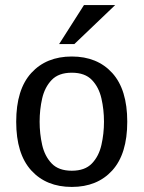

<svg xmlns="http://www.w3.org/2000/svg" viewBox="-20 -737 575 769"><path d="M267.6 11.7Q165.5 11.7 105.2 -54.4Q44.9 -120.6 44.9 -249.5Q44.9 -378.4 105.2 -444.6Q165.5 -510.7 267.6 -510.7Q369.6 -510.7 429.7 -444.6Q489.7 -378.4 489.7 -249.5Q489.7 -120.6 429.7 -54.4Q369.6 11.7 267.6 11.7ZM267.6 -53.2Q320.3 -53.2 348.1 -82.3Q376 -111.3 386.2 -156.5Q396.5 -201.7 396.5 -249.5Q396.5 -297.9 386.2 -342.8Q376 -387.7 348.1 -416.7Q320.3 -445.8 267.6 -445.8Q214.8 -445.8 187 -416.7Q159.2 -387.7 148.9 -342.8Q138.7 -297.9 138.7 -249.5Q138.7 -201.7 148.9 -156.5Q159.2 -111.3 187 -82.3Q214.8 -53.2 267.6 -53.2ZM277.8 -560.5H216.8L316.4 -716.8H441.4Z"/></svg>

Font: Pontano Sans Medium
Style: Regular
Weight: 500
Designer: Vernon Adams
Foundry: Vernon Adams
Version: Version 2.001